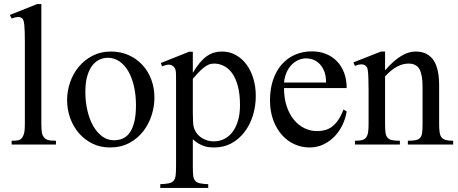

<svg xmlns="http://www.w3.org/2000/svg" viewBox="-20 -715 2264 950"><path d="M37.6 0V-18.6Q60.1 -18.6 70.8 -21Q81.5 -23.4 89.4 -33.7Q92.3 -37.6 94.7 -42.7Q97.2 -47.9 99.1 -55.7Q101.1 -63.5 102.1 -74.5Q103 -85.4 103 -101.1V-506.8Q103 -537.6 102.3 -558.6Q101.6 -579.6 100.1 -593.3Q98.6 -606.9 95.9 -614.3Q93.3 -621.6 89.4 -624.5Q81.5 -630.9 69.3 -630.9Q63.5 -630.9 55.7 -629.2Q47.9 -627.4 37.6 -623.5L28.8 -641.1L163.6 -694.8H184.6V-101.1Q184.6 -86.4 185.3 -75.9Q186 -65.4 187.5 -57.9Q189 -50.3 191.4 -45.2Q193.8 -40 197.3 -35.6Q200.7 -31.2 205.1 -28.1Q209.5 -24.9 216.3 -22.7Q223.1 -20.5 232.9 -19.5Q242.7 -18.6 256.8 -18.6V0Z M652.8 -194.3Q652.8 -244.1 643.1 -287.1Q633.3 -330.1 615.2 -361.6Q597.2 -393.1 571.3 -411.1Q545.4 -429.2 513.2 -429.2Q494.1 -429.2 474.4 -420.9Q454.6 -412.6 438.5 -393.1Q422.4 -373.5 412.4 -341.1Q402.3 -308.6 402.3 -259.8Q402.3 -211.9 412.4 -168.5Q422.4 -125 440.9 -92.3Q459.5 -59.6 485.6 -40.3Q511.7 -21 543.9 -21Q567.9 -21 588.1 -30Q608.4 -39.1 622.6 -59.6Q636.7 -80.1 644.8 -113.3Q652.8 -146.5 652.8 -194.3ZM744.1 -231.9Q744.1 -188.5 730.2 -144.8Q716.3 -101.1 688.7 -65.4Q661.1 -29.8 619.9 -7.6Q578.6 14.6 523.4 14.6Q476.6 14.6 437.7 -4.4Q398.9 -23.4 370.8 -55.7Q342.8 -87.9 327.4 -130.4Q312 -172.9 312 -219.2Q312 -264.6 326.9 -307.9Q341.8 -351.1 369.9 -384.8Q397.9 -418.5 438 -439.2Q478 -460 528.3 -460Q576.7 -460 616.2 -442.4Q655.8 -424.8 684.3 -394Q712.9 -363.3 728.5 -321.5Q744.1 -279.8 744.1 -231.9Z M934.1 -157.7Q934.1 -131.3 935.1 -113.8Q936 -96.2 938.5 -86.4Q941.9 -73.7 949.7 -61Q957.5 -48.3 970.2 -38.3Q982.9 -28.3 1000 -22Q1017.1 -15.6 1038.6 -15.6Q1066.9 -15.6 1090.8 -28.1Q1114.7 -40.5 1131.6 -63.5Q1148.4 -86.4 1158 -119.6Q1167.5 -152.8 1167.5 -194.3Q1167.5 -248.5 1157.2 -287.6Q1147 -326.7 1129.4 -351.6Q1111.8 -376.5 1088.4 -388.4Q1064.9 -400.4 1038.6 -400.4Q1023.9 -400.4 1011.5 -394.8Q999 -389.2 986.6 -379.2Q974.1 -369.1 961.4 -355.5Q948.7 -341.8 934.1 -325.2ZM1245.6 -240.7Q1245.6 -188 1230.7 -141.6Q1215.8 -95.2 1188.7 -60.3Q1161.6 -25.4 1124 -5.4Q1086.4 14.6 1040.5 14.6Q1029.8 14.6 1017.6 13.7Q1005.4 12.7 991.9 8.5Q978.5 4.4 964.1 -3.7Q949.7 -11.7 934.1 -25.9V109.4Q934.1 135.7 935.8 152.3Q937.5 168.9 945.1 178.5Q952.6 188 967.8 191.7Q982.9 195.3 1010.3 196.3V214.8H772.9V196.3Q800.3 195.3 815.9 191.9Q831.5 188.5 839.4 179Q847.2 169.4 849.1 152.3Q851.1 135.3 851.1 107.4V-315.9Q851.1 -334.5 850.8 -346.4Q850.6 -358.4 849.1 -366.2Q847.7 -374 844.2 -379.2Q840.8 -384.3 835 -388.7Q831.1 -391.6 826.4 -393.3Q821.8 -395 814.9 -395Q801.8 -395 781.7 -386.7L775.9 -403.3L915.5 -459H934.1V-354.5Q951.2 -383.8 968.3 -404.1Q985.4 -424.3 1002.9 -436.8Q1020.5 -449.2 1039.1 -454.6Q1057.6 -460 1078.1 -460Q1115.2 -460 1146 -443.1Q1176.8 -426.3 1199 -396.7Q1221.2 -367.2 1233.4 -327.1Q1245.6 -287.1 1245.6 -240.7Z M1593.3 -306.6Q1593.3 -343.8 1582.5 -366.9Q1571.8 -390.1 1556.6 -403.3Q1541.5 -416.5 1524.9 -421.4Q1508.3 -426.3 1496.1 -426.3Q1476.1 -426.3 1457.5 -418.5Q1439 -410.6 1423.8 -395.5Q1408.7 -380.4 1398.4 -357.9Q1388.2 -335.4 1385.3 -306.6ZM1695.3 -163.6Q1690.4 -130.9 1675.5 -98.9Q1660.6 -66.9 1637 -41.7Q1613.3 -16.6 1581.5 -1Q1549.8 14.6 1511.2 14.6Q1471.7 14.6 1436 -1.7Q1400.4 -18.1 1373.8 -48.6Q1347.2 -79.1 1331.5 -122.1Q1315.9 -165 1315.9 -218.8Q1315.9 -275.4 1331.3 -320.3Q1346.7 -365.2 1374.3 -396.5Q1401.9 -427.7 1439.9 -444.3Q1478 -460.9 1523.4 -460.9Q1560.5 -460.9 1592 -448.5Q1623.5 -436 1646.5 -412.6Q1669.4 -389.2 1682.4 -355.5Q1695.3 -321.8 1695.3 -279.3H1385.3Q1385.3 -229 1398.4 -189.5Q1411.6 -149.9 1434.1 -122.6Q1456.5 -95.2 1486.1 -80.8Q1515.6 -66.4 1548.3 -66.4Q1570.3 -66.4 1589.1 -71.5Q1607.9 -76.7 1624 -89.1Q1640.1 -101.6 1654.1 -122.1Q1668 -142.6 1679.7 -173.3Z M1998 0V-18.6Q2022.9 -18.6 2037.4 -21.7Q2051.8 -24.9 2059.3 -33.9Q2066.9 -43 2068.8 -59.1Q2070.8 -75.2 2070.8 -101.1V-283.7Q2070.8 -344.2 2055.7 -372.3Q2040.5 -400.4 2001 -400.4Q1972.7 -400.4 1943.6 -384.8Q1914.6 -369.1 1885.3 -336.9V-101.1Q1885.3 -74.7 1887.5 -58.6Q1889.6 -42.5 1897.5 -33.7Q1905.3 -24.9 1919.7 -21.7Q1934.1 -18.6 1958.5 -18.6V0H1736.3V-18.6Q1757.3 -18.6 1770.5 -21.7Q1783.7 -24.9 1791 -34.2Q1798.3 -43.5 1801 -59.3Q1803.7 -75.2 1803.7 -101.1V-267.6Q1803.7 -307.6 1802.7 -330.6Q1801.8 -353.5 1800 -365.7Q1798.3 -377.9 1795.4 -382.3Q1792.5 -386.7 1789.1 -389.6Q1780.8 -396.5 1768.1 -396.5Q1753.9 -396.5 1736.3 -388.7L1728.5 -406.2L1865.2 -460H1885.3V-366.7Q1965.3 -460 2035.6 -460Q2068.4 -460 2090.8 -448Q2113.3 -436 2127 -414.1Q2140.6 -392.1 2146.7 -361.3Q2152.8 -330.6 2152.8 -293V-101.1Q2152.8 -76.2 2155.3 -60.1Q2157.7 -43.9 2165 -34.9Q2172.4 -25.9 2186 -22.2Q2199.7 -18.6 2222.2 -18.6V0Z"/></svg>

Font: Tai Heritage Pro
Style: Regular
Weight: 400
Designer: Faah Baccam, Walt Agee, Victor Gaultney, Annie Olsen
Foundry: SIL International
Version: Version 2.600